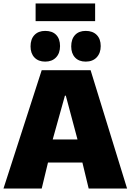

<svg xmlns="http://www.w3.org/2000/svg" viewBox="-20 -1045 748 1100"><path d="M452 -114H255L219 35H0L219 -643H499L708 35H488ZM352 -497 282 -246H424L357 -497ZM239 -692Q200 -692 177.5 -715.5Q155 -739 155 -779Q155 -821 177.5 -844.5Q200 -868 239 -868Q280 -868 302 -845Q324 -822 324 -781Q324 -740 301 -716Q278 -692 239 -692ZM471 -692Q432 -692 410 -715.5Q388 -739 388 -779Q388 -821 410 -844.5Q432 -868 471 -868Q511 -868 534 -845Q557 -822 557 -781Q557 -741 534 -716.5Q511 -692 471 -692ZM184 -1025H525V-924H184Z"/></svg>

Font: Lalezar
Style: Bold
Weight: 700
Designer: Borna Izadpanah
Foundry: Borna Izadpanah
Version: Version 1.003;January 24, 2021;FontCreator 13.0.0.2683 64-bi